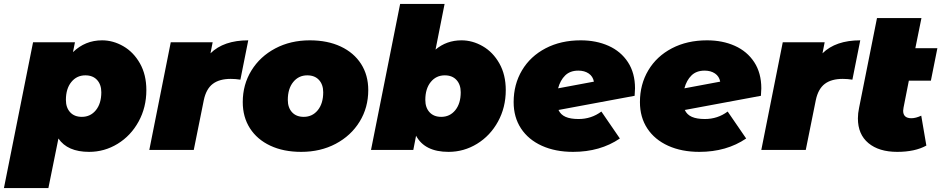

<svg xmlns="http://www.w3.org/2000/svg" viewBox="-64 -762 4785 976"><path d="M680 -304Q680 -216 640.5 -144Q601 -72 534 -31Q467 10 389 10Q279 10 233 -58L182 194H-44L104 -547H317L307 -497Q369 -557 455 -557Q511 -557 563 -527Q615 -497 647.5 -439.5Q680 -382 680 -304ZM451 -293Q451 -332 429.5 -355.5Q408 -379 370 -379Q326 -379 298.5 -345Q271 -311 271 -254Q271 -215 292.5 -191.5Q314 -168 352 -168Q396 -168 423.5 -202Q451 -236 451 -293Z M1198 -557 1158 -357Q1133 -361 1109 -361Q1051 -361 1017.5 -335.5Q984 -310 972 -253L921 0H695L804 -547H1017L1006 -491Q1073 -557 1198 -557Z M1170 -243Q1170 -332 1214 -403.5Q1258 -475 1335.5 -516Q1413 -557 1511 -557Q1601 -557 1668 -525.5Q1735 -494 1771.5 -437Q1808 -380 1808 -304Q1808 -215 1764 -143.5Q1720 -72 1642.5 -31Q1565 10 1467 10Q1377 10 1310 -21.5Q1243 -53 1206.5 -110Q1170 -167 1170 -243ZM1579 -293Q1579 -332 1557.5 -355.5Q1536 -379 1498 -379Q1454 -379 1426.5 -345Q1399 -311 1399 -254Q1399 -215 1420.5 -191.5Q1442 -168 1480 -168Q1524 -168 1551.5 -202Q1579 -236 1579 -293Z M2507 -304Q2507 -216 2467.5 -144Q2428 -72 2361 -31Q2294 10 2216 10Q2095 10 2051 -72L2037 0H1822L1970 -742H2196L2150 -510Q2206 -557 2282 -557Q2338 -557 2390 -527Q2442 -497 2474.5 -439.5Q2507 -382 2507 -304ZM2278 -293Q2278 -332 2256.5 -355.5Q2235 -379 2197 -379Q2153 -379 2125.5 -345Q2098 -311 2098 -254Q2098 -215 2119.5 -191.5Q2141 -168 2179 -168Q2223 -168 2250.5 -202Q2278 -236 2278 -293Z M3164 -313Q3164 -301 3162 -275L2775 -203Q2786 -179 2811 -168Q2836 -157 2877 -157Q2942 -157 2993 -195L3087 -58Q2987 10 2849 10Q2759 10 2690.5 -21Q2622 -52 2584.5 -109Q2547 -166 2547 -243Q2547 -333 2589.5 -404.5Q2632 -476 2709.5 -516.5Q2787 -557 2888 -557Q2967 -557 3029.5 -529Q3092 -501 3128 -446Q3164 -391 3164 -313ZM2773 -313 2955 -347Q2950 -374 2928.5 -388.5Q2907 -403 2876 -403Q2834 -403 2809 -378.5Q2784 -354 2773 -313Z M3806 -313Q3806 -301 3804 -275L3417 -203Q3428 -179 3453 -168Q3478 -157 3519 -157Q3584 -157 3635 -195L3729 -58Q3629 10 3491 10Q3401 10 3332.5 -21Q3264 -52 3226.5 -109Q3189 -166 3189 -243Q3189 -333 3231.5 -404.5Q3274 -476 3351.5 -516.5Q3429 -557 3530 -557Q3609 -557 3671.5 -529Q3734 -501 3770 -446Q3806 -391 3806 -313ZM3415 -313 3597 -347Q3592 -374 3570.5 -388.5Q3549 -403 3518 -403Q3476 -403 3451 -378.5Q3426 -354 3415 -313Z M4309 -557 4269 -357Q4244 -361 4220 -361Q4162 -361 4128.5 -335.5Q4095 -310 4083 -253L4032 0H3806L3915 -547H4128L4117 -491Q4184 -557 4309 -557Z M4529 -215Q4527 -203 4527 -199Q4527 -161 4569 -161Q4591 -161 4619 -174L4645 -22Q4587 10 4497 10Q4404 10 4350.5 -34.5Q4297 -79 4297 -160Q4297 -186 4303 -214L4394 -670H4620L4589 -517H4701L4668 -352H4556Z"/></svg>

Font: Montserrat Alternates Black
Style: Italic
Weight: 900
Italic angle: -11.3°
Designer: Julieta Ulanovsky
Foundry: Julieta Ulanovsky
Version: Version 7.200